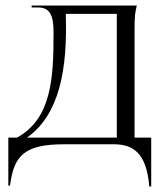

<svg xmlns="http://www.w3.org/2000/svg" viewBox="-20 -520 575 692"><path d="M401 -24H77C194 -106 224 -270 217 -470H401ZM10 149H16C30 42 66 0 211 0H390C459 0 508 30 518 152H525V-24H465V-416C465 -460 467 -476 473 -500H94V-493H117C158 -493 173 -468 173 -404C173 -244 168 -93 41 -24H10Z"/></svg>

Font: Sinistre
Style: Regular
Weight: 400
Designer: Jules Durand
Foundry: Collletttivo
Version: Version 69.420;Glyphs 3.2 (3217)